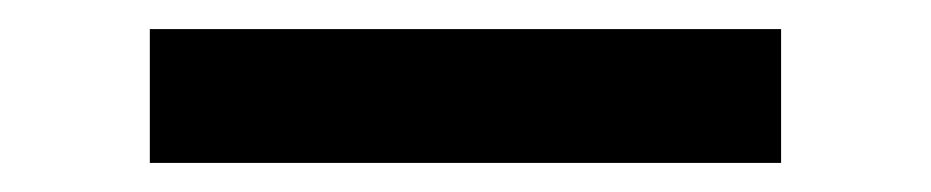

<svg xmlns="http://www.w3.org/2000/svg" viewBox="-20 -406 640 132"><path d="M83 -294V-386H517V-294Z"/></svg>

Font: Zed Mono Semibold Extended
Style: Regular
Weight: 600
Width: 7
Monospace: yes
Designer: Belleve Invis
Foundry: Belleve Invis
Version: Version 1.0.0; ttfautohint (v1.8.4)